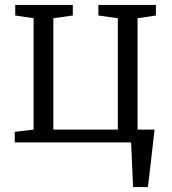

<svg xmlns="http://www.w3.org/2000/svg" viewBox="-20 -574 693 774"><path d="M516.5 180Q515.5 157.5 514.5 135Q513.5 112.5 512.5 90Q511.5 67.5 510.5 45Q509.5 22.5 508.5 0H39.5V-42.5L115.5 -51.5V-500.5L41.5 -511.5V-554H273.5V-511.5L195 -500.5V-51.5H455V-500.5L376.5 -511.5V-554H608.5V-511.5L534.5 -500.5V-51.5H603Q600.5 -28.5 597.8 -5.5Q595 17.5 592.5 40.8Q590 64 587.2 87.2Q584.5 110.5 581.8 133.8Q579 157 576 180Z"/></svg>

Font: Merriweather 20pt Light
Style: Regular
Weight: 300
Version: Version 2.100